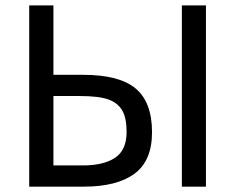

<svg xmlns="http://www.w3.org/2000/svg" viewBox="-20 -696 877 716"><path d="M658.2 -675.8H748V0H658.2ZM88.9 0V-675.8H179.2V-417H290Q424.8 -417 485.8 -366Q546.9 -314.9 546.9 -203.1Q546.9 -96.2 481.4 -48.1Q416 0 293 0ZM452.1 -204.1Q452.1 -255.4 436 -283.7Q419.9 -312 384.5 -325Q349.1 -337.9 275.9 -337.9H179.2V-79.1H289.1Q366.2 -79.1 409.2 -107.7Q452.1 -136.2 452.1 -204.1Z"/></svg>

Font: ClearSansRegular
Style: Regular
Weight: 400
Foundry: Intel Corporation
Version: Version 1.00